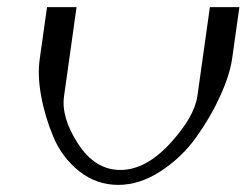

<svg xmlns="http://www.w3.org/2000/svg" viewBox="-20 -520 706 540"><path d="M653.3 -500Q653.3 -500 632.8 -354.5Q626 -308.6 599.1 -249.5Q572.3 -190.4 531.7 -133.8Q491.2 -77.1 432.1 -38.6Q373 0 312.5 0Q251 0 202.6 -38.6Q154.3 -77.1 130.4 -134.3Q106.4 -191.4 95.7 -250Q85 -308.6 91.8 -354.5L112.3 -500H195.3L160.2 -250Q151.4 -190.4 199.2 -116.2Q247.1 -42 318.4 -42Q389.6 -42 458 -116.2Q526.4 -190.4 535.2 -250L570.3 -500Z"/></svg>

Font: okolaks
Style: RegularItalic
Weight: 500
Italic angle: -8°
Version: Version 000.6.0